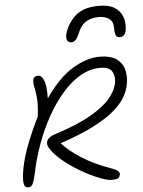

<svg xmlns="http://www.w3.org/2000/svg" viewBox="-65 -1056 832 1120"><g transform="rotate(-5 351.5 -496.5)"><path d="M54 13Q31 13 28.5 -18Q26 -49 37 -106Q48 -162 74.5 -232.5Q101 -303 146 -395Q151 -436 151.5 -474Q152 -512 140 -570Q134 -602 140.5 -616.5Q147 -631 169 -631Q188 -631 201.5 -599.5Q215 -568 213 -494Q292 -609 375.5 -659.5Q459 -710 534 -710Q600 -710 634.5 -684.5Q669 -659 678.5 -619Q688 -579 679 -533Q672 -496 649.5 -458.5Q627 -421 581 -382.5Q535 -344 458.5 -305Q382 -266 265 -227Q302 -184 374.5 -137Q447 -90 547 -55Q578 -44 586.5 -34.5Q595 -25 593 -14Q589 2 578.5 7Q568 12 544 12Q522 12 485.5 -1Q449 -14 406 -36Q363 -58 320.5 -86.5Q278 -115 244.5 -146Q211 -177 193 -208Q180 -231 190 -250.5Q200 -270 234 -281Q371 -325 450.5 -371Q530 -417 566.5 -461.5Q603 -506 611 -547Q619 -587 602.5 -616Q586 -645 533 -645Q472 -645 415.5 -612Q359 -579 309 -521.5Q259 -464 218 -390Q177 -316 147 -233.5Q117 -151 100 -68Q92 -31 85.5 -14Q79 3 71.5 8Q64 13 54 13ZM557 -1006Q614 -1006 646.5 -986Q679 -966 692 -934.5Q705 -903 702 -866Q700 -836 689 -824.5Q678 -813 663 -813Q648 -813 641 -824.5Q634 -836 634 -871Q634 -908 610.5 -924.5Q587 -941 550 -941Q511 -941 480.5 -925Q450 -909 432 -870Q417 -833 405.5 -820.5Q394 -808 379 -808Q360 -808 354 -824Q348 -840 354 -861Q374 -925 421 -965.5Q468 -1006 557 -1006Z"/></g></svg>

Font: Shantell Sans Normal
Style: Italic
Weight: 300
Italic angle: -11.31°
Designer: Stephen Nixon, Anya Danilova, Shantell Martin
Foundry: Arrow Type
Version: Version 1.008;[a672d596b]